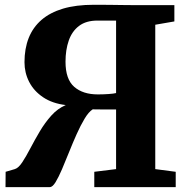

<svg xmlns="http://www.w3.org/2000/svg" viewBox="-20 -764 778 784"><path d="M2.5 0 3 -62.5 40.5 -73.5Q55.5 -78 71 -101.5Q86.5 -125 104 -158.5Q121.5 -192 142.5 -227.5Q163.5 -263 189.5 -292Q215.5 -321 248.5 -335Q193.5 -341.5 155.8 -367Q118 -392.5 99 -429.8Q80 -467 80 -510Q80 -565.5 97.2 -609Q114.5 -652.5 149.5 -682.8Q184.5 -713 237.5 -728.8Q290.5 -744.5 363 -744.5Q399 -744.5 425.8 -744.2Q452.5 -744 477.5 -743.5Q502.5 -743 533 -743H692V-676.5L614 -663V-73.5L697.5 -62.5V0H365V-62.5L454 -73.5V-317Q424.5 -317 401 -317Q377.5 -317 358.5 -317.5Q342 -307 325.5 -279.5Q309 -252 293 -216.2Q277 -180.5 262 -142.8Q247 -105 233 -72.5Q219 -40 206.8 -20Q194.5 0 183.5 0ZM379.5 -378.5Q401.5 -378.5 423 -380Q444.5 -381.5 454 -384V-680Q441.5 -680 428.8 -680Q416 -680 403.5 -680Q391 -680 378 -680Q331.5 -680 302.8 -658.2Q274 -636.5 260.8 -598.5Q247.5 -560.5 247.5 -512Q247.5 -440.5 283 -409.5Q318.5 -378.5 379.5 -378.5Z"/></svg>

Font: Merriweather ExtraBold
Style: Regular
Weight: 800
Version: Version 2.100